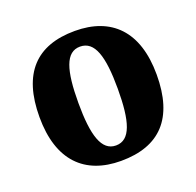

<svg xmlns="http://www.w3.org/2000/svg" viewBox="-104 -659 795 779"><g transform="rotate(-20 294.0 -270.0)"><path d="M292 10C460 10 547 -82 547 -270C547 -458 452 -550 295 -550C128 -550 41 -458 41 -270C41 -82 136 10 292 10ZM294 -56C232 -56 209 -130 209 -270C209 -411 231 -483 293 -483C356 -483 379 -411 379 -270C379 -130 357 -56 294 -56Z"/></g></svg>

Font: Noto Serif Devanagari SemiCondensed ExtraBold
Style: Regular
Weight: 800
Width: 4
Designer: Universal Thirst, Indian Type Foundry and the Monotype Design Team
Foundry: Monotype Imaging Inc.
Version: Version 2.004